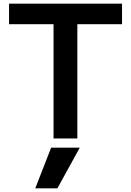

<svg xmlns="http://www.w3.org/2000/svg" viewBox="-20 -750 710 1040"><path d="M291 270H171L257 50H412ZM270 0V-619H29V-730H641V-619H399V0Z"/></svg>

Font: M PLUS 1 SemiBold
Style: Regular
Weight: 600
Designer: Coji Morishita
Foundry: UNDERFOREST DESIGN
Version: Version 1.001